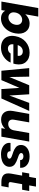

<svg xmlns="http://www.w3.org/2000/svg" viewBox="1512 -2292 788 3852"><g transform="rotate(90 1906.0 -366.0)"><path d="M266.1 -479Q298.3 -518.1 347.4 -542Q396.5 -565.9 454.1 -565.9Q560.1 -565.9 615.7 -487.5Q671.4 -409.2 648.9 -279.8Q633.8 -193.8 589.4 -127.7Q544.9 -61.5 483.4 -26.9Q421.9 7.8 353 7.8Q294.4 7.8 254.2 -15.6Q213.9 -39.1 195.8 -78.1L182.1 0H11.2L142.1 -740.2H313ZM476.1 -279.8Q486.8 -343.8 457.8 -380.4Q428.7 -417 377.9 -417Q326.7 -417 284.7 -379.9Q242.7 -342.8 231 -278.8Q219.2 -214.8 248.3 -178Q277.3 -141.1 328.1 -141.1Q379.4 -141.1 421.9 -178.5Q464.4 -215.8 476.1 -279.8Z M1010.7 -429.2Q967.3 -429.2 933.3 -402.6Q899.4 -376 884.8 -327.1H1099.6Q1106.4 -375.5 1081.3 -402.3Q1056.2 -429.2 1010.7 -429.2ZM1235.8 -185.1Q1199.7 -100.6 1118.9 -46.4Q1038.1 7.8 936.5 7.8Q854.5 7.8 796.9 -26.6Q739.3 -61 714.6 -126.5Q689.9 -191.9 705.6 -278.8Q728.5 -410.2 820.1 -488Q911.6 -565.9 1037.6 -565.9Q1161.1 -565.9 1225.3 -490.2Q1289.6 -414.6 1267.6 -289.1Q1263.7 -267.6 1255.9 -240.2H868.7Q862.8 -186.5 887.2 -158.7Q911.6 -130.9 955.6 -130.9Q1019 -130.9 1053.7 -185.1Z M1399.4 0 1346.2 -558.1H1517.6L1525.4 -159.2L1690.4 -558.1H1871.6L1896.5 -159.2L2044.4 -558.1H2205.6L1955.6 0H1766.6L1742.7 -361.8L1587.4 0Z M2820.3 -558.1 2722.2 0H2551.3L2564 -76.2Q2531.2 -38.6 2483.9 -16.4Q2436.5 5.9 2382.3 5.9Q2283.7 5.9 2235.8 -57.9Q2188 -121.6 2207 -231.9L2265.1 -558.1H2435.1L2382.3 -254.9Q2372.1 -198.7 2395.3 -168Q2418.5 -137.2 2468.3 -137.2Q2516.1 -137.2 2549.6 -166Q2583 -194.8 2594.2 -248L2648.9 -558.1Z M3327.1 -165Q3327.1 -111.3 3294.4 -71.8Q3261.7 -32.2 3205.3 -12.2Q3148.9 7.8 3077.1 7.8Q3005.4 7.8 2950.2 -16.1Q2895 -40 2867.2 -84Q2839.4 -127.9 2848.1 -183.1H3013.2Q3011.2 -151.9 3031.7 -133.5Q3052.2 -115.2 3089.8 -115.2Q3121.6 -115.2 3142.8 -127.4Q3164.1 -139.6 3164.1 -161.1Q3164.1 -175.3 3152.1 -186.8Q3140.1 -198.2 3120.8 -205.8Q3101.6 -213.4 3076.7 -222.2Q3051.8 -231 3026.1 -239.3Q3000.5 -247.6 2975.6 -261.5Q2950.7 -275.4 2931.4 -292Q2912.1 -308.6 2900.1 -335Q2888.2 -361.3 2888.2 -394Q2888.2 -469.2 2952.1 -517.6Q3016.1 -565.9 3120.1 -565.9Q3228.5 -565.9 3290.8 -512.2Q3353 -458.5 3346.2 -376H3190.9Q3193.4 -406.2 3173.3 -424.1Q3153.3 -441.9 3116.2 -441.9Q3086.9 -441.9 3068.4 -429.7Q3049.8 -417.5 3049.8 -397Q3049.8 -380.4 3065.2 -367.4Q3080.6 -354.5 3105 -345Q3129.4 -335.4 3158.9 -325.7Q3188.5 -315.9 3218 -302.5Q3247.6 -289.1 3272 -272Q3296.4 -254.9 3311.8 -227.5Q3327.1 -200.2 3327.1 -165Z M3463.4 -193.8 3503.4 -416H3435.5L3460.4 -558.1H3528.8L3552.7 -693.8H3723.6L3699.7 -558.1H3811.5L3786.6 -416H3674.8L3634.8 -191.9Q3630.9 -166.5 3640.6 -155.8Q3650.4 -145 3678.7 -145H3739.7L3713.4 0H3626.5Q3533.2 0 3489.5 -45.2Q3445.8 -90.3 3463.4 -193.8Z"/></g></svg>

Font: Poppins
Style: Bold Italic
Weight: 700
Italic angle: -10°
Designer: Ninad Kale (Devanagari), Jonny Pinhorn (Latin)
Foundry: Indian Type Foundry
Version: Version 3.200;PS 1.000;hotconv 16.6.54;makeotf.lib2.5.65590